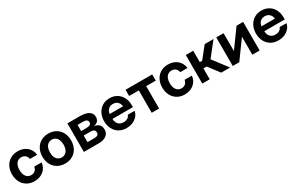

<svg xmlns="http://www.w3.org/2000/svg" viewBox="170 -1758 4618 3000"><g transform="rotate(-30 2479.0 -257.5)"><path d="M285.2 11.7Q208.5 11.7 150.9 -22.5Q93.3 -56.6 61.3 -117.2Q29.3 -177.7 29.3 -257.3Q29.3 -336.9 61.3 -397.9Q93.3 -459 150.9 -493.2Q208.5 -527.3 285.2 -527.3Q334.5 -527.3 376.5 -512.7Q418.5 -498 450 -471.2Q481.4 -444.3 500.5 -407.7Q519.5 -371.1 522.9 -327.1H393.1Q390.1 -347.2 381.6 -363.8Q373 -380.4 359.4 -392.6Q345.7 -404.8 327.6 -411.4Q309.6 -418 286.6 -418Q248.5 -418 221.2 -398.2Q193.8 -378.4 179.2 -342.5Q164.6 -306.6 164.6 -257.3Q164.6 -208.5 179.2 -172.6Q193.8 -136.7 221.2 -117.2Q248.5 -97.7 286.6 -97.7Q309.6 -97.7 327.4 -104.2Q345.2 -110.8 358.4 -122.8Q371.6 -134.8 379.9 -151.9Q388.2 -168.9 392.1 -189.5H522.9Q520 -146 501.5 -109.4Q482.9 -72.8 451.2 -45.4Q419.4 -18.1 377.2 -3.2Q335 11.7 285.2 11.7Z M837.4 11.7Q760.7 11.7 702.4 -22Q644 -55.7 611.6 -116.2Q579.1 -176.8 579.1 -257.3Q579.1 -337.9 611.6 -398.7Q644 -459.5 702.4 -493.4Q760.7 -527.3 837.4 -527.3Q914.6 -527.3 972.7 -493.4Q1030.8 -459.5 1063.2 -398.7Q1095.7 -337.9 1095.7 -257.3Q1095.7 -176.8 1063.2 -116.2Q1030.8 -55.7 972.7 -22Q914.6 11.7 837.4 11.7ZM837.4 -98.1Q875 -98.1 902.6 -117.2Q930.2 -136.2 945.3 -172.1Q960.4 -208 960.4 -257.3Q960.4 -307.1 945.3 -343Q930.2 -378.9 902.6 -398.2Q875 -417.5 837.4 -417.5Q800.3 -417.5 772.5 -398.2Q744.6 -378.9 729.5 -343Q714.4 -307.1 714.4 -257.3Q714.4 -207.5 729.5 -171.9Q744.6 -136.2 772.5 -117.2Q800.3 -98.1 837.4 -98.1Z M1177.7 0V-515.6H1403.3Q1501 -515.6 1557.9 -482.4Q1614.7 -449.2 1614.7 -379.4Q1614.7 -335.4 1589.4 -306.9Q1564 -278.3 1510.7 -271Q1551.3 -267.1 1578.9 -250.7Q1606.4 -234.4 1620.1 -207.8Q1633.8 -181.2 1633.8 -146Q1633.8 -101.1 1612.3 -68.1Q1590.8 -35.2 1547.4 -17.6Q1503.9 0 1438.5 0ZM1303.2 -104.5H1433.1Q1468.3 -104.5 1487.5 -119.1Q1506.8 -133.8 1506.8 -161.6Q1506.8 -191.9 1487.5 -207.8Q1468.3 -223.6 1433.1 -223.6H1303.2ZM1303.2 -304.2H1407.7Q1445.8 -304.2 1466.3 -319.1Q1486.8 -334 1486.8 -361.3Q1486.8 -387.2 1464.8 -401.4Q1442.9 -415.5 1403.3 -415.5H1303.2Z M1945.8 11.7Q1868.2 11.7 1810.8 -22.9Q1753.4 -57.6 1722.2 -118.4Q1690.9 -179.2 1690.9 -257.3Q1690.9 -335.9 1722.9 -397Q1754.9 -458 1811.3 -492.7Q1867.7 -527.3 1940.9 -527.3Q1997.1 -527.3 2043.2 -507.8Q2089.4 -488.3 2122.6 -452.6Q2155.8 -417 2173.6 -367.9Q2191.4 -318.8 2191.4 -259.8V-223.6H1741.2V-312H2126L2065.9 -289.6Q2065.9 -331.1 2051 -361.1Q2036.1 -391.1 2008.5 -407.5Q1981 -423.8 1943.4 -423.8Q1906.2 -423.8 1878.9 -407.5Q1851.6 -391.1 1836.4 -361.1Q1821.3 -331.1 1821.3 -289.6V-231.4Q1821.3 -189.5 1836.4 -157.7Q1851.6 -126 1880.1 -108.4Q1908.7 -90.8 1949.2 -90.8Q1979 -90.8 2002 -99.6Q2024.9 -108.4 2040.3 -124Q2055.7 -139.6 2062 -160.6H2185.5Q2176.3 -109.9 2142.6 -71Q2108.9 -32.2 2058.1 -10.3Q2007.3 11.7 1945.8 11.7Z M2401.4 0V-403.8H2227.1V-515.6H2708V-403.8H2534.7V0Z M2996.6 11.7Q2919.9 11.7 2862.3 -22.5Q2804.7 -56.6 2772.7 -117.2Q2740.7 -177.7 2740.7 -257.3Q2740.7 -336.9 2772.7 -397.9Q2804.7 -459 2862.3 -493.2Q2919.9 -527.3 2996.6 -527.3Q3045.9 -527.3 3087.9 -512.7Q3129.9 -498 3161.4 -471.2Q3192.9 -444.3 3211.9 -407.7Q3231 -371.1 3234.4 -327.1H3104.5Q3101.6 -347.2 3093 -363.8Q3084.5 -380.4 3070.8 -392.6Q3057.1 -404.8 3039.1 -411.4Q3021 -418 2998 -418Q2960 -418 2932.6 -398.2Q2905.3 -378.4 2890.6 -342.5Q2876 -306.6 2876 -257.3Q2876 -208.5 2890.6 -172.6Q2905.3 -136.7 2932.6 -117.2Q2960 -97.7 2998 -97.7Q3021 -97.7 3038.8 -104.2Q3056.6 -110.8 3069.8 -122.8Q3083 -134.8 3091.3 -151.9Q3099.6 -168.9 3103.5 -189.5H3234.4Q3231.4 -146 3212.9 -109.4Q3194.3 -72.8 3162.6 -45.4Q3130.9 -18.1 3088.6 -3.2Q3046.4 11.7 2996.6 11.7Z M3314 0V-515.6H3447.8V-309.6H3490.2L3654.8 -515.6H3814.5L3614.7 -264.2L3816.4 0H3655.8L3506.8 -196.3H3447.8V0Z M4348.6 0H4216.8V-322.8H4215.8L3981 0H3863.8V-515.6H3995.6V-193.8H3996.6L4229.5 -515.6H4348.6Z M4685.5 11.7Q4607.9 11.7 4550.5 -22.9Q4493.2 -57.6 4461.9 -118.4Q4430.7 -179.2 4430.7 -257.3Q4430.7 -335.9 4462.6 -397Q4494.6 -458 4551 -492.7Q4607.4 -527.3 4680.7 -527.3Q4736.8 -527.3 4783 -507.8Q4829.1 -488.3 4862.3 -452.6Q4895.5 -417 4913.3 -367.9Q4931.2 -318.8 4931.2 -259.8V-223.6H4481V-312H4865.7L4805.7 -289.6Q4805.7 -331.1 4790.8 -361.1Q4775.9 -391.1 4748.3 -407.5Q4720.7 -423.8 4683.1 -423.8Q4646 -423.8 4618.7 -407.5Q4591.3 -391.1 4576.2 -361.1Q4561 -331.1 4561 -289.6V-231.4Q4561 -189.5 4576.2 -157.7Q4591.3 -126 4619.9 -108.4Q4648.4 -90.8 4689 -90.8Q4718.8 -90.8 4741.7 -99.6Q4764.6 -108.4 4780 -124Q4795.4 -139.6 4801.8 -160.6H4925.3Q4916 -109.9 4882.3 -71Q4848.6 -32.2 4797.9 -10.3Q4747.1 11.7 4685.5 11.7Z"/></g></svg>

Font: Inter Cardless Display
Style: Bold
Weight: 700
Designer: Rasmus Andersson
Foundry: rsms
Version: Version 4.001;git-9221beed3